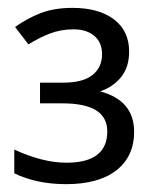

<svg xmlns="http://www.w3.org/2000/svg" viewBox="-20 -743 387 485"><path d="M306.2 -612.8Q306.2 -573.7 286.1 -548.6Q266.1 -523.4 232.9 -512.2Q318.8 -489.3 318.8 -410.2Q318.8 -347.7 273.9 -312.7Q229 -277.8 147 -277.8Q72.8 -277.8 16.1 -305.2V-365.2Q87.9 -332 147.9 -332Q251 -332 251 -411.1Q251 -481.9 138.2 -481.9H81.1V-534.2H139.2Q189.5 -534.2 213.6 -553.5Q237.8 -572.8 237.8 -606Q237.8 -635.7 218.3 -652.3Q198.7 -668.9 166 -668.9Q133.8 -668.9 106.4 -658.4Q79.1 -647.9 51.8 -630.9L18.1 -674.8Q48.8 -696.8 83 -710Q117.2 -723.1 163.1 -723.1Q229.5 -723.1 267.8 -694.1Q306.2 -665 306.2 -612.8Z"/></svg>

Font: CAA NEO Sans
Style: Regular
Weight: 400
Version: Version 1.10